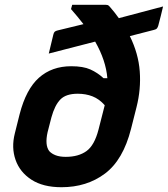

<svg xmlns="http://www.w3.org/2000/svg" viewBox="-20 -771 702 803"><path d="M278 -494Q328 -494 358 -480.5Q388 -467 413 -444H429Q423 -518 378 -597L184 -547Q194 -586 203 -626Q205 -635 209 -638.5Q213 -642 222 -644L329 -670Q306 -700 277 -733L282 -751H421Q426 -751 430 -750Q434 -749 439 -743Q460 -719 477 -695L662 -744Q658 -725 652.5 -704.5Q647 -684 642 -664Q640 -657 636.5 -652.5Q633 -648 624 -646L523 -620Q559 -547 564.5 -472.5Q570 -398 551 -323L528 -232Q495 -102 419 -45Q343 12 237 12Q160 12 111.5 -19.5Q63 -51 45 -102.5Q27 -154 42 -213L62 -293Q89 -398 143 -446Q197 -494 278 -494ZM186 -139Q196 -128 213 -121.5Q230 -115 255 -115Q308 -115 341.5 -139Q375 -163 392 -229L416 -323Q417 -327 418 -331Q395 -357 367 -368Q339 -379 305 -379Q256 -379 232.5 -355Q209 -331 195 -280L179 -218Q167 -164 186 -139Z"/></svg>

Font: Recursive Mn Lnr St
Style: Bold Italic
Weight: 700
Italic angle: -15°
Monospace: yes
Version: Version 1.079;hotconv 1.0.112;makeotfexe 2.5.65598; ttfautoh